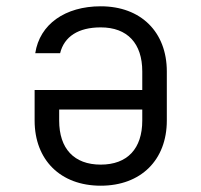

<svg xmlns="http://www.w3.org/2000/svg" viewBox="-20 -580 640 610"><path d="M300 -560C187 -560 106 -503 92 -411H171C184 -464 229 -493 300 -493C385 -493 432 -442 432 -353V-294H90V-197C90 -72 172 10 300 10C428 10 510 -72 510 -197V-353C510 -478 428 -560 300 -560ZM432 -197C432 -108 385 -57 300 -57C215 -57 168 -108 168 -197V-232H432Z"/></svg>

Font: Tekne LDO Light
Style: Regular
Weight: 300
Monospace: yes
Designer: Alessio Laiso, Mario Rullo, Paolo Rosset
Foundry: Alessio Laiso
Version: Version 1.000;hotconv 1.0.109;makeotfexe 2.5.65596